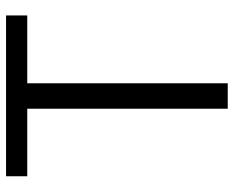

<svg xmlns="http://www.w3.org/2000/svg" viewBox="-89 -683 772 634"><g transform="rotate(-90 297.0 -366.0)"><path d="M255 0H339V-662H563V-732H32V-662H255Z"/></g></svg>

Font: Noto Sans CJK SC DemiLight
Style: Regular
Weight: 350
Designer: Ryoko NISHIZUKA 西塚涼子 (kana, bopomofo & ideographs); Paul D. Hunt (Latin, Greek & Cyrillic); Sandoll Communications 산돌커뮤니
Foundry: Adobe
Version: Version 2.004;hotconv 1.0.118;makeotfexe 2.5.65603